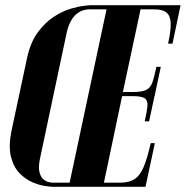

<svg xmlns="http://www.w3.org/2000/svg" viewBox="-20 -719 715 739"><path d="M25 -219Q12 -157 22 -116.5Q32 -76 55 -52.5Q78 -29 105 -17.5Q132 -6 154 -3Q176 0 182 0H375L523 -699H327Q327 -699 306.5 -697Q286 -695 254 -686Q222 -677 188 -655Q154 -633 125.5 -594.5Q97 -556 84 -495ZM236 -590Q243 -622 254.5 -641Q266 -660 279.5 -669Q293 -678 304.5 -680.5Q316 -683 322 -683H390L248 -16H180Q178 -16 168 -18Q158 -20 147.5 -28.5Q137 -37 132 -56Q127 -75 134 -109ZM659 -683 663 -699H395L245 0H524L528 -16H380L450 -349H491L494 -365H453L521 -683ZM578 -699 573 -683Q606 -683 621 -670.5Q636 -658 637 -629.5Q638 -601 627 -551H644L675 -699ZM345 -683H401L405 -699H350ZM200 0H255L260 -16H204ZM438 0H540L576 -168H560Q547 -109 532.5 -75.5Q518 -42 497 -29Q476 -16 443 -16ZM494 -365 491 -349Q524 -349 536.5 -341Q549 -333 547.5 -312.5Q546 -292 537 -252H554L578 -365ZM491 -349H575L599 -462H582Q574 -423 566.5 -402Q559 -381 543 -373Q527 -365 494 -365Z"/></svg>

Font: Emberly Black
Style: Italic
Weight: 900
Italic angle: -12°
Designer: Rajesh Rajput
Foundry: Rajesh Rajput
Version: Version 1.000